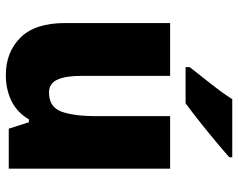

<svg xmlns="http://www.w3.org/2000/svg" viewBox="-99 -800 816 658"><g transform="rotate(90 309.0 -471.0)"><path d="M558 -646V-93H421L399 -162H389Q365 -121 325.5 -102Q286 -83 237 -83Q159 -83 109 -133Q59 -183 59 -286V-646H240V-342Q240 -288 253 -259.5Q266 -231 297 -231Q347 -231 362.5 -273.5Q378 -316 378 -393V-646ZM519 -849Q499 -831 465.5 -803Q432 -775 396 -746.5Q360 -718 334 -699H210V-713Q235 -745 267 -785.5Q299 -826 320 -859H519Z"/></g></svg>

Font: Noto Sans Telugu UI SemiCondensed Black
Style: Regular
Weight: 900
Width: 4
Designer: Jelle Bosma - Monotype Design Team
Foundry: Monotype Imaging Inc.
Version: Version 2.005; ttfautohint (v1.8.4.7-5d5b)